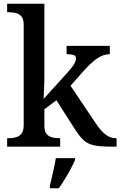

<svg xmlns="http://www.w3.org/2000/svg" viewBox="-20 -780 640 1021"><path d="M18 0V-45H27Q47 -45 65 -50Q83 -55 94.5 -69.5Q106 -84 106 -115V-649Q106 -678 94.5 -692Q83 -706 65 -710.5Q47 -715 27 -715H18V-760H216V-374Q216 -361 215.5 -340.5Q215 -320 214 -300.5Q213 -281 212.5 -267.5Q212 -254 212 -254L337 -392Q365 -423 374.5 -440Q384 -457 384 -470Q384 -483 371.5 -487.5Q359 -492 334 -492V-536H564V-492Q529 -492 495.5 -468.5Q462 -445 423 -401L355 -324L488 -126Q514 -86 540 -65.5Q566 -45 597 -45H600V0H586Q539 0 508 -3Q477 -6 455.5 -15Q434 -24 416 -43Q398 -62 377 -95L280 -247L216 -199V-111Q216 -82 227.5 -68Q239 -54 257 -49.5Q275 -45 295 -45H300V0ZM245 208Q253 176 262 136Q271 96 277 61H379V71Q370 92 355.5 119Q341 146 324.5 173Q308 200 293 221H245Z"/></svg>

Font: Noto Serif Tamil Medium
Style: Regular
Weight: 500
Designer: Indian Type Foundry, Tom Grace, and the Monotype Design Team
Foundry: Monotype Imaging Inc.
Version: Version 2.004; ttfautohint (v1.8.4.7-5d5b)